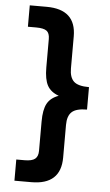

<svg xmlns="http://www.w3.org/2000/svg" viewBox="-57 -777 513 899"><g transform="rotate(5 199.5 -328.0)"><path d="M45.9 -15.6H85Q119.1 -15.6 133.8 -27.3Q148.4 -39.1 148.4 -65.4V-203.1Q148.4 -258.8 164.1 -287.6Q179.7 -316.4 217.8 -330.1Q179.7 -343.8 164.1 -372.6Q148.4 -401.4 148.4 -457V-590.8Q148.4 -618.2 134.3 -628.9Q120.1 -639.6 85 -639.6H45.9V-740.2H125Q263.7 -740.2 263.7 -613.3V-462.9Q263.7 -420.9 283.7 -401.9Q303.7 -382.8 355.5 -382.8V-277.3Q304.7 -277.3 284.2 -258.3Q263.7 -239.3 263.7 -197.3V-43.9Q263.7 84 125 84H45.9Z"/></g></svg>

Font: Dinish Expanded
Style: Bold
Weight: 700
Width: 7
Designer: Charles Nix
Foundry: Playbeing
Version: Version 2.005; ttfautohint (v1.8.3)